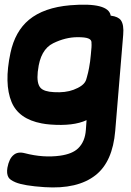

<svg xmlns="http://www.w3.org/2000/svg" viewBox="-20 -537 571 834"><path d="M374.5 -298.8Q372.1 -269.5 366.7 -241.2Q363.3 -222.2 357.4 -201.7Q354 -189 352.5 -186.5L352.1 -185.5L351.6 -184.6Q340.8 -162.6 299.3 -147Q264.2 -133.8 214.8 -136.7Q171.4 -138.7 156.2 -155.3Q138.7 -174.3 144 -225.1Q144.5 -228.5 145 -231.4Q154.8 -321.3 210.9 -349.1Q264.6 -375.5 317.4 -375.5Q350.1 -375.5 363.3 -370.1Q377.4 -364.7 377.4 -353V-349.6V-348.6Q378.9 -338.9 374.5 -298.8ZM462.4 -468.8Q461.4 -468.8 460.9 -468.8Q452.1 -527.8 285.2 -514.2Q170.4 -504.4 106 -451.2Q45.4 -400.9 25.4 -307.1Q-2.9 -173.8 30.3 -93.8Q61 -20 161.1 -1Q178.7 2.4 198.2 3.9Q298.8 11.7 356 -15.1L353 26.9Q349.6 78.1 319.3 107.4Q293.9 131.8 241.2 139.2Q168 149.4 87.4 128.4Q57.1 120.6 39.1 136.2Q19.5 151.9 12.2 191.4Q7.8 217.3 16.6 232.9Q22.9 244.6 47.4 254.9Q83.5 270 172.9 275.9Q317.4 285.6 395.5 223.6Q469.2 165.5 480.5 31.7L515.1 -385.3Q519 -429.7 504.9 -449.2Q493.2 -464.8 462.4 -468.8Z"/></svg>

Font: Comic Relief
Style: Bold
Weight: 700
Designer: Jeff Davis
Foundry: Loudifier
Version: Version 1.200; ttfautohint (v1.8.4.7-5d5b)